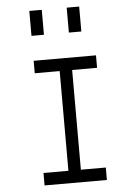

<svg xmlns="http://www.w3.org/2000/svg" viewBox="-59 -917 618 959"><g transform="rotate(-5 250.0 -437.5)"><path d="M437.5 0V-62.5H312.5Q312.5 -62.5 312.5 -562.5H437.5V-625H125V-562.5H250Q250 -562.5 250 -62.5H125V0ZM125 -875Q125 -875 125 -750H187.5Q187.5 -750 187.5 -875ZM312.5 -875Q312.5 -875 312.5 -750H375Q375 -750 375 -875Z"/></g></svg>

Font: BFUnifontExMono
Style: Regular
Weight: 500
Version: Version 15.0.06